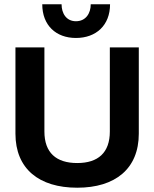

<svg xmlns="http://www.w3.org/2000/svg" viewBox="-20 -865 719 895"><path d="M334 -688C428 -688 493 -747 493 -845H403C403 -803 380 -766 334 -766C289 -766 267 -803 267 -845H177C177 -747 241 -688 334 -688ZM340 10C517 10 627 -78 627 -242V-644H492V-252C492 -153 437 -105 340 -105C242 -105 187 -153 187 -252V-644H52V-242C52 -78 162 10 340 10Z"/></svg>

Font: Kanit Medium
Style: Regular
Weight: 500
Designer: Katatrad Team
Foundry: CadsonDemak
Version: Version 1.000;PS 001.000;hotconv 1.0.88;makeotf.lib2.5.64775